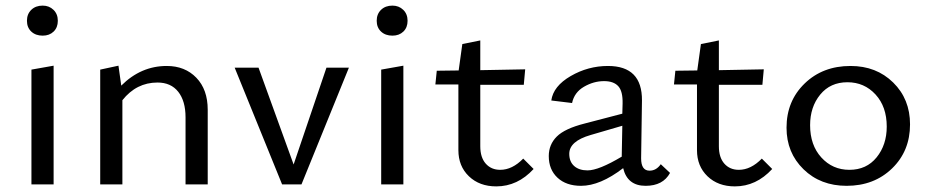

<svg xmlns="http://www.w3.org/2000/svg" viewBox="-20 -657 3304 684"><path d="M132 -530Q107 -530 91.5 -544.5Q76 -559 76 -583Q76 -607 91.5 -622Q107 -637 132 -637Q155 -637 170.5 -622Q186 -607 186 -583Q186 -559 171 -544.5Q156 -530 132 -530ZM92 0V-409L171 -423V0Z M574 -422Q639 -422 679.5 -380Q720 -338 720 -266V0H641V-239Q641 -297 615 -330Q589 -363 541 -363Q466 -363 416 -300V0H337V-409L402 -423L412 -352Q482 -422 574 -422Z M1143 -416H1223L1054 0H985L816 -416H901L1026 -71Z M1378 -530Q1353 -530 1337.5 -544.5Q1322 -559 1322 -583Q1322 -607 1337.5 -622Q1353 -637 1378 -637Q1401 -637 1416.5 -622Q1432 -607 1432 -583Q1432 -559 1417 -544.5Q1402 -530 1378 -530ZM1338 0V-409L1417 -423V0Z M1844 -92 1881 -55Q1824 7 1748 7Q1688 7 1650.5 -29Q1613 -65 1613 -122V-356H1531L1536 -405L1614 -406L1627 -500L1691 -513V-407L1851 -410L1846 -355H1691V-136Q1691 -96 1710.5 -74Q1730 -52 1762 -52Q1805 -52 1844 -92Z M2334 -72 2367 -41Q2342 5 2280 5Q2215 5 2200 -58Q2118 5 2050 5Q1997 5 1966 -24Q1935 -53 1935 -101Q1935 -142 1963.5 -170.5Q1992 -199 2063 -217L2197 -252L2198 -288Q2199 -332 2182.5 -350Q2166 -368 2132 -368Q2095 -368 2060.5 -348Q2026 -328 2018 -290L1944 -299Q1951 -350 2013 -386Q2075 -422 2146 -422Q2268 -422 2267 -299L2264 -93Q2264 -49 2294 -49Q2318 -49 2334 -72ZM2073 -50Q2113 -50 2195 -99V-104L2197 -209L2084 -176Q2008 -154 2008 -109Q2008 -81 2025.5 -65.5Q2043 -50 2073 -50Z M2694 -92 2731 -55Q2674 7 2598 7Q2538 7 2500.5 -29Q2463 -65 2463 -122V-356H2381L2386 -405L2464 -406L2477 -500L2541 -513V-407L2701 -410L2696 -355H2541V-136Q2541 -96 2560.5 -74Q2580 -52 2612 -52Q2655 -52 2694 -92Z M2996 5Q2903 5 2842.5 -54Q2782 -113 2782 -202Q2782 -297 2846.5 -359.5Q2911 -422 3010 -422Q3102 -422 3162 -363Q3222 -304 3222 -214Q3222 -119 3158 -57Q3094 5 2996 5ZM3006 -52Q3067 -52 3103 -96.5Q3139 -141 3139 -206Q3139 -277 3099 -320.5Q3059 -364 2999 -364Q2938 -364 2902 -320Q2866 -276 2866 -211Q2866 -140 2906 -96Q2946 -52 3006 -52Z"/></svg>

Font: EauTestText Medium
Style: Regular
Weight: 500
Designer: Christian Thalmann (Catharsis Fonts)
Version: Version 0.001;PS 000.001;hotconv 1.0.88;makeotf.lib2.5.64775